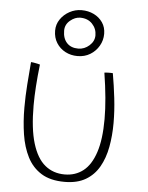

<svg xmlns="http://www.w3.org/2000/svg" viewBox="-56 -842 701 908"><g transform="rotate(5 294.5 -388.0)"><path d="M427.5 -510.5Q430 -511 435.2 -511.5Q440.5 -512 446.5 -512Q452 -512 458.2 -512Q464.5 -512 467.5 -511.5Q477.5 -454.5 484.5 -394.5Q491.5 -334.5 491.5 -276.5Q491.5 -216.5 481.5 -162.8Q471.5 -109 448 -67.8Q424.5 -26.5 384.5 -3Q344.5 20.5 284.5 20.5Q217 20.5 174 -6.2Q131 -33 107.2 -79.8Q83.5 -126.5 74.2 -186.5Q65 -246.5 65 -313Q65 -367 69 -422.5Q73 -478 77.5 -530Q81.5 -530 87.8 -529Q94 -528 99 -527Q104.5 -526 110 -524.8Q115.5 -523.5 120.5 -522Q114 -466.5 110.8 -418Q107.5 -369.5 107.5 -327Q107.5 -216.5 128.5 -147.5Q149.5 -78.5 188.5 -46.5Q227.5 -14.5 282 -14.5Q333 -14.5 370 -43.5Q407 -72.5 427.2 -133.8Q447.5 -195 447.5 -292Q447.5 -338 442.5 -392.5Q437.5 -447 427.5 -510.5ZM293.5 -577.5Q262 -577.5 235.8 -591.2Q209.5 -605 193.8 -630Q178 -655 178 -688.5Q178 -718 194.5 -742.2Q211 -766.5 237.8 -781Q264.5 -795.5 295 -795.5Q326.5 -795.5 352.8 -782.8Q379 -770 394.8 -747Q410.5 -724 410.5 -693Q410.5 -662 395.2 -635.8Q380 -609.5 353.8 -593.5Q327.5 -577.5 293.5 -577.5ZM294 -613Q323.5 -613 346.8 -633.8Q370 -654.5 370 -682.5Q370 -714 348.5 -736.8Q327 -759.5 291.5 -759.5Q266.5 -759.5 243.5 -740.2Q220.5 -721 220.5 -692Q220.5 -655 240 -634Q259.5 -613 294 -613Z"/></g></svg>

Font: Grandstander Thin Thin
Style: Regular
Weight: 250
Version: Version 1.200